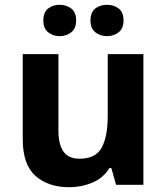

<svg xmlns="http://www.w3.org/2000/svg" viewBox="-20 -772 697 802"><path d="M579 -546V0H465L445 -70H437Q411 -28 365.5 -9Q320 10 269 10Q181 10 128 -37.5Q75 -85 75 -190V-546H224V-227Q224 -169 245 -139Q266 -109 312 -109Q380 -109 405 -155.5Q430 -202 430 -289V-546ZM161 -686Q161 -721 181 -736.5Q201 -752 228.9 -752Q256.8 -752 277.4 -736.6Q298 -721.2 298 -686.4Q298 -653 277.4 -637Q256.8 -621 228.9 -621Q201 -621 181 -637.2Q161 -653.5 161 -686ZM358 -686Q358 -721 378.1 -736.5Q398.3 -752 426.6 -752Q455 -752 475.5 -736.6Q496 -721.2 496 -686.4Q496 -653 475.4 -637Q454.9 -621 427 -621Q398.5 -621 378.2 -637.2Q358 -653.5 358 -686Z"/></svg>

Font: Noto Sans Tai Tham
Style: Regular
Weight: 400
Designer: Monotype Design Team 2013. Revised by David WIlliams 2020
Foundry: Monotype Imaging Inc.
Version: Version 2.002